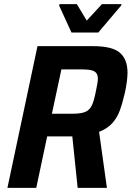

<svg xmlns="http://www.w3.org/2000/svg" viewBox="-20 -912 639 932"><path d="M162 -688H431Q525 -688 562 -656Q599 -624 599 -559Q599 -523 587 -465Q574 -409 561 -374Q548 -339 524 -313Q500 -287 461 -272L499 0H357L331 -250H303H209L156 0H16ZM445 -467Q455 -512 455 -531Q455 -555 439 -565Q423 -575 380 -575H278L232 -360H332Q374 -360 394.5 -369Q415 -378 425.5 -399.5Q436 -421 445 -467ZM327 -754 267 -885 269 -892H353L401 -812L475 -892H570L568 -885L457 -754Z"/></svg>

Font: Saira Semi Condensed SemiBold
Style: Italic
Weight: 600
Width: 4
Italic angle: -12°
Designer: Hector Gatti with collaboration of the Omnibus-Type team
Foundry: Omnibus-Type
Version: Version 1.001; ttfautohint (v1.8)